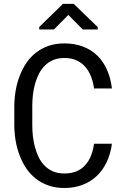

<svg xmlns="http://www.w3.org/2000/svg" viewBox="-20 -940 640 970"><path d="M545.4 -213.9H455.1Q450.7 -181.6 439.9 -154.1Q429.2 -126.5 411.1 -106.4Q393.1 -85.9 366.9 -74.7Q340.8 -63.5 305.2 -63.5Q272.5 -63.5 248 -74Q223.6 -84.5 205.6 -103Q187.5 -121.1 175.8 -145Q164.1 -168.9 156.7 -196.3Q149.4 -223.1 146.2 -251.2Q143.1 -279.3 143.1 -305.7V-405.8Q143.1 -432.1 146.2 -460.2Q149.4 -488.3 156.7 -515.1Q164.1 -542 176 -565.9Q188 -589.8 206.1 -607.9Q223.6 -626 248.3 -636.5Q272.9 -647 305.2 -647Q340.8 -647 366.9 -635Q393.1 -623 411.1 -602.1Q429.2 -581.1 439.9 -553.2Q450.7 -525.4 455.1 -493.2H545.4Q539.6 -543.9 521.2 -585.9Q502.9 -627.9 472.7 -658.2Q442.4 -688 400.4 -704.3Q358.4 -720.7 305.2 -720.7Q260.7 -720.7 225.1 -708.3Q189.5 -695.8 161.6 -673.8Q133.3 -651.9 113 -621.8Q92.8 -591.8 79.6 -556.6Q65.9 -521.5 59.3 -482.9Q52.7 -444.3 52.2 -404.8V-305.7Q52.7 -266.1 59.3 -227.5Q65.9 -189 79.6 -153.8Q92.8 -118.7 113 -88.9Q133.3 -59.1 161.6 -37.1Q189.5 -15.1 225.3 -2.7Q261.2 9.8 305.2 9.8Q356.4 9.8 398.2 -6.6Q439.9 -22.9 470.7 -52.7Q501 -82 520 -123.3Q539.1 -164.6 545.4 -213.9ZM473.6 -803.2 352.5 -920.4H297.9L178.2 -803.7V-791H252.4L325.2 -864.7L398.4 -791H473.6Z"/></svg>

Font: Roboto Mono
Style: Regular
Weight: 400
Monospace: yes
Designer: Google
Version: Version 3.000